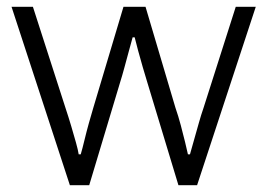

<svg xmlns="http://www.w3.org/2000/svg" viewBox="-20 -546 788 566"><path d="M186 0 14 -526H77L173 -228Q182 -201 190 -174Q198 -147 204 -125.5Q210 -104 212 -91H218Q223 -108 229 -133Q235 -158 242 -183Q249 -208 255 -228L344 -526H409L497 -229Q506 -203 513 -176.5Q520 -150 525.5 -127.5Q531 -105 534 -91H540Q545 -109 552 -133.5Q559 -158 566 -183Q573 -208 580 -228L675 -526H734L561 0H506L414 -304Q408 -323 401 -347.5Q394 -372 387.5 -395.5Q381 -419 377 -436H371Q366 -418 359.5 -394Q353 -370 346.5 -346Q340 -322 334 -303L243 0Z"/></svg>

Font: Archivo SemiExpanded ExtraLight
Style: Regular
Weight: 250
Width: 6
Designer: Hector Gatti
Foundry: Omnibus-Type
Version: Version 2.001